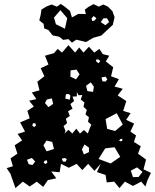

<svg xmlns="http://www.w3.org/2000/svg" viewBox="-20 -949 795 982"><path d="M33 -61 14 -89 46 -99 34 -139 69 -163 55 -206 93 -231 70 -264 108 -276 83 -323 132 -344 120 -382 153 -404 129 -434 166 -442 143 -476 182 -487 171 -531 207 -559 188 -600 228 -619 210 -664 256 -677 275 -699 297 -680 330 -718 364 -680 385 -706 407 -680 435 -710 462 -680 488 -699 506 -672 539 -664 521 -635 559 -605 548 -559 588 -544 566 -506 608 -495 582 -461 626 -432 610 -382 648 -370 625 -336 666 -317 647 -276 676 -256 665 -223 700 -201 686 -163 727 -133 714 -83 752 -65 734 -27 724 5 702 -20 660 2 619 -20 591 13 564 -20 526 -16 520 -54 476 -69 495 -111 463 -75 431 -111 401 -79 372 -111 332 -91 292 -111 285 -68 242 -72 268 -37 225 -28 201 7 168 -20 132 5 97 -20 59 13ZM483 -645 470 -644 474 -632 485 -626 493 -637ZM371 -593 341 -589 340 -557 369 -543 387 -569ZM529 -543 520 -557 499 -553 504 -533 520 -532ZM460 -506 444 -528 420 -510 427 -483 456 -479ZM310 -266 330 -285 350 -266 370 -291 389 -266 409 -284 429 -266 437 -287V-288L447 -311L430 -327L435 -349L417 -364L424 -387L407 -403L412 -425L393 -440L401 -463L382 -462L373 -478V-456L351 -455L359 -432L340 -417L351 -393L328 -380L337 -356L317 -342L323 -319L305 -304L315 -280ZM340 -459 333 -468 317 -467 314 -445 337 -439ZM245 -446 220 -440 210 -422 228 -401 252 -418ZM577 -370 520 -340 528 -290 569 -279 608 -312ZM161 -318 149 -319 145 -307 155 -299 164 -307ZM606 -239 596 -238 589 -230 598 -226 605 -229ZM247 -223 218 -230 202 -206 218 -175 256 -187ZM435 -194 412 -210 399 -185 409 -159 435 -171ZM566 -196 518 -190 484 -136 546 -113 595 -147ZM309 -141 296 -137 302 -123 316 -122 322 -136ZM143 -141 118 -132 127 -109 146 -105 160 -123ZM220 -129 209 -127 203 -119 211 -110 222 -116ZM681 -93 649 -76 660 -43 689 -44 709 -70ZM370 -746 348 -731 330 -749 303 -745 283 -761 249 -768 228 -795 206 -804 203 -827 181 -845 188 -873 192 -900 216 -915 244 -926 271 -915 291 -929 311 -915 338 -893 348 -860 381 -878 419 -877 414 -900 433 -914 458 -928 485 -915 508 -926 532 -915 555 -892 566 -861 557 -822 528 -795 498 -767 458 -756 420 -734ZM289 -897 256 -859 266 -825 312 -802 324 -856ZM473 -856 459 -867 448 -855 452 -841 464 -844ZM528 -855 510 -856 495 -836 519 -820 538 -836Z"/></svg>

Font: Rubik Gemstones
Style: Regular
Weight: 400
Designer: Hubert and Fischer, NaN
Foundry: Hubert and Fischer, NaN
Version: Version 2.200